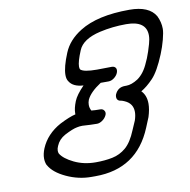

<svg xmlns="http://www.w3.org/2000/svg" viewBox="-87 -886 964 972"><g transform="rotate(-10 395.5 -400.0)"><path d="M641 -800Q742 -800 775 -743Q791 -710 791 -676Q791 -657 781.5 -621Q772 -585 758 -551Q724 -468 691.5 -434Q659 -400 629 -383Q654 -358 654 -315Q654 -286 642 -248L621 -197Q540 0 326 0H305Q239 0 177 -29Q115 -58 93 -98L92 -99Q85 -115 85 -134Q85 -157 96 -184Q125 -253 198 -293Q249 -319 280 -326V-332Q280 -357 294 -392Q306 -422 346 -463Q293 -466 274 -497Q265 -509 265 -531Q265 -571 294 -641Q319 -702 385 -743Q476 -800 641 -800ZM612 -731Q542 -731 476 -716Q385 -695 363 -641Q340 -586 340 -561Q340 -551 343 -546Q359 -530 427 -530L503 -531Q518 -531 524 -520Q526 -515 526 -510Q526 -504 523 -496Q517 -482 503 -471.5Q489 -461 474 -461H434Q377 -424 360 -387Q355 -374 355 -361Q355 -345 363 -331Q382 -329 408 -329Q422 -329 428 -319Q432 -314 432 -307Q432 -301 429 -295Q422 -280 407.5 -270Q393 -260 380 -260Q350 -260 305 -263Q290 -263 277 -260Q254 -256 212 -234Q179 -216 166 -184Q160 -171 160 -160Q160 -152 163 -145Q180 -117 229.5 -93Q279 -69 340 -69Q387 -69 426 -77Q465 -85 496 -111.5Q527 -138 551 -197L571 -243Q579 -267 579 -286Q579 -330 537 -348Q526 -353 520 -354Q506 -355 500 -366Q498 -372 498 -377Q498 -383 500 -389Q515 -424 552 -424H559Q586 -424 619 -445Q655 -470 677 -523L686 -543Q698 -573 709 -612Q716 -636 716 -655Q716 -731 612 -731Z"/></g></svg>

Font: Bubblez Graffiti
Style: Italic
Weight: 400
Italic angle: -22.5°
Designer: GGBotNet
Foundry: GGBotNet
Version: 1.00